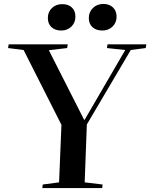

<svg xmlns="http://www.w3.org/2000/svg" viewBox="-20 -955 763 975"><path d="M407 -347H410L616 -701L523 -711L526 -730H723L720 -711L644 -701L421 -323L410 -29L501 -18L499 0H195L197 -18L280 -29L292 -321L100 -701L21 -711L24 -730H324L321 -711L228 -700ZM431 -864Q431 -894 452 -914.5Q473 -935 505 -935Q535 -935 553.5 -917.5Q572 -900 572 -870Q572 -840 551.5 -820Q531 -800 500 -800Q468 -800 449.5 -817Q431 -834 431 -864ZM223 -864Q223 -894 243.5 -914Q264 -934 296 -934Q327 -934 345 -917Q363 -900 363 -870Q363 -840 342.5 -820Q322 -800 291 -800Q260 -800 241.5 -817Q223 -834 223 -864Z"/></svg>

Font: Literata 72pt SemiBold
Style: Italic
Weight: 600
Italic angle: -2°
Designer: Latin by Veronika Burian and Jose Scaglione. Greek by Irene Vlachou. Cyrillic by Vera Evstafieva
Foundry: TypeTogether
Version: Version 3.002